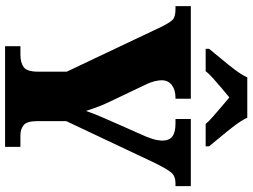

<svg xmlns="http://www.w3.org/2000/svg" viewBox="-136 -834 971 738"><g transform="rotate(90 349.0 -465.5)"><path d="M158 0V-59H191Q221 -59 238.5 -71.5Q256 -84 256 -127V-237L83 -602Q68 -632 57 -643.5Q46 -655 16 -655H4V-714H360V-655H356Q326 -655 307.5 -641Q289 -627 289 -602Q289 -591 292.5 -576Q296 -561 303 -546L372 -401Q385 -374 392 -354.5Q399 -335 407 -311Q416 -338 429 -368Q442 -398 456 -430L506 -543Q516 -568 518.5 -583Q521 -598 521 -603Q521 -631 505 -643Q489 -655 456 -655H438V-714H696V-655H685Q658 -655 644.5 -639.5Q631 -624 608 -578L446 -235V-125Q446 -83 462 -71Q478 -59 500 -59H545V0ZM168 -784Q183 -803 205 -829Q227 -855 247.5 -882Q268 -909 278 -931H433Q443 -909 463.5 -882Q484 -855 506 -829Q528 -803 543 -784V-771H457Q449 -781 430 -798Q411 -815 390 -832.5Q369 -850 355 -862Q340 -850 320 -833Q300 -816 281.5 -799.5Q263 -783 254 -771H168Z"/></g></svg>

Font: Noto Serif Hebrew SemiCondensed Black
Style: Regular
Weight: 900
Width: 4
Designer: Monotype Design Team
Foundry: Monotype Imaging Inc.
Version: Version 2.004; ttfautohint (v1.8.4.7-5d5b)